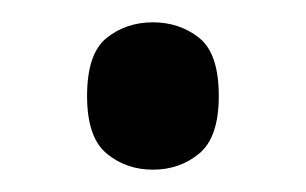

<svg xmlns="http://www.w3.org/2000/svg" viewBox="-20 -442 274 172"><path d="M117 -290Q93 -290 75.5 -304.5Q58 -319 58 -356Q58 -394 75.5 -408Q93 -422 117 -422Q141 -422 158.5 -408Q176 -394 176 -356Q176 -319 158.5 -304.5Q141 -290 117 -290Z"/></svg>

Font: Noto Serif Tamil SemiCondensed
Style: Regular
Weight: 400
Width: 4
Designer: Indian Type Foundry, Tom Grace, and the Monotype Design Team
Foundry: Monotype Imaging Inc.
Version: Version 2.004; ttfautohint (v1.8.4.7-5d5b)